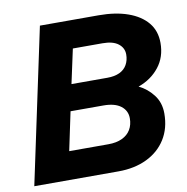

<svg xmlns="http://www.w3.org/2000/svg" viewBox="-76 -742 795 816"><g transform="rotate(-10 321.0 -334.0)"><path d="M7 0 149 -668H402Q475 -668 528.5 -649Q582 -630 611.5 -594.5Q641 -559 641 -507Q641 -446 607 -403Q573 -360 517 -340Q553 -323 579 -289.5Q605 -256 605 -209Q605 -145 575.5 -98Q546 -51 493 -25.5Q440 0 370 0ZM179 -121H348Q383 -121 407.5 -132.5Q432 -144 444.5 -165Q457 -186 457 -214Q457 -247 431 -267Q405 -287 356 -287H214ZM238 -400H393Q424 -400 445.5 -410Q467 -420 478 -439.5Q489 -459 489 -484Q489 -512 466 -530Q443 -548 398 -548H270Z"/></g></svg>

Font: Atkinson Hyperlegible Next
Style: Bold Italic
Weight: 700
Italic angle: -12°
Designer: Elliott Scott, Megan Eiswerth, Linus Boman, Theodore Petrosky, Letters from Sweden
Foundry: Applied Design Works, Letters from Sweden
Version: Version 2.001